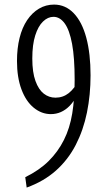

<svg xmlns="http://www.w3.org/2000/svg" viewBox="-20 -826 421 850"><path d="M98.1 4.4 91.8 -41.5Q154.3 -72.3 195.6 -113.3Q236.8 -154.3 262.9 -206.3Q289.1 -258.3 299.8 -323.7Q310.5 -389.2 310.5 -472.7Q310.5 -570.3 299.1 -631.8Q287.6 -693.4 266.4 -722.4Q245.1 -751.5 216.8 -751.5Q191.9 -751.5 170.4 -730.7Q148.9 -710 136 -669.2Q123 -628.4 123 -566.9Q123 -505.9 137 -467.5Q150.9 -429.2 173.8 -411.4Q196.8 -393.6 225.6 -393.6Q258.8 -393.6 284.4 -413.8Q310.1 -434.1 331.5 -475.6L350.1 -467.3H345.7Q324.2 -394 288.3 -357.4Q252.4 -320.8 205.1 -320.8Q164.1 -320.8 129.4 -349.1Q94.7 -377.4 75 -430.4Q55.2 -483.4 55.2 -555.7Q55.2 -612.3 66.7 -658.2Q78.1 -704.1 100.3 -737.1Q122.6 -770 152.8 -787.8Q183.1 -805.7 219.2 -805.7Q270 -805.7 306.6 -767.3Q343.3 -729 362.1 -658.7Q380.9 -588.4 380.9 -492.7Q380.9 -406.2 365 -328.1Q349.1 -250 315.4 -184.6Q281.7 -119.1 227.8 -71Q173.8 -22.9 98.1 4.4Z"/></svg>

Font: Scarab Serif
Style: Regular
Weight: 400
Designer: John Roberts
Foundry: Scarab
Version: 1.0